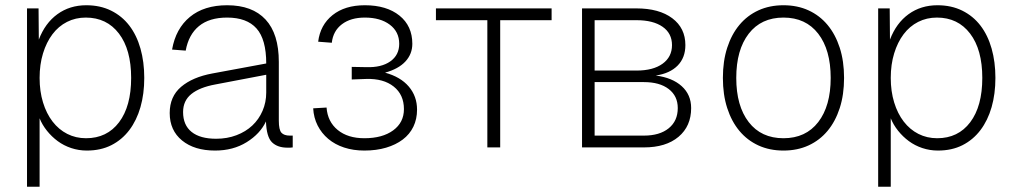

<svg xmlns="http://www.w3.org/2000/svg" viewBox="-20 -562 3864 732"><path d="M83 150V-530H127L128 -411Q152 -474 199 -508Q246 -542 309 -542Q362 -542 403.5 -521.5Q445 -501 473 -464.5Q501 -428 515.5 -377Q530 -326 530 -265Q530 -204 515.5 -153.5Q501 -103 473 -66Q445 -29 404.5 -8.5Q364 12 311 12Q280 12 251.5 2.5Q223 -7 200 -24Q177 -41 159 -63.5Q141 -86 131 -111V150ZM308 -35Q388 -35 434 -96Q480 -157 480 -265Q480 -373 433.5 -434Q387 -495 307 -495Q268 -495 235.5 -478.5Q203 -462 180 -431.5Q157 -401 144 -358.5Q131 -316 131 -265Q131 -214 144 -171.5Q157 -129 180.5 -98.5Q204 -68 236.5 -51.5Q269 -35 308 -35Z M800 12Q721 12 674 -26.5Q627 -65 627 -131Q627 -194 670.5 -231Q714 -268 790 -282L995 -320Q995 -412 958 -453.5Q921 -495 846 -495Q778 -495 738.5 -462.5Q699 -430 688 -369L636 -373Q650 -453 704 -497.5Q758 -542 846 -542Q942 -542 992.5 -487.5Q1043 -433 1043 -326V-102Q1043 -67 1053 -56Q1063 -45 1085 -45H1096V0Q1091 1 1086 1Q1081 1 1076 1Q1038 1 1017 -19.5Q996 -40 994 -99Q972 -52 920.5 -20Q869 12 800 12ZM804 -33Q846 -33 881.5 -46.5Q917 -60 942 -83.5Q967 -107 981 -139.5Q995 -172 995 -209V-277L801 -240Q741 -229 709.5 -203.5Q678 -178 678 -135Q678 -85 710.5 -59Q743 -33 804 -33Z M1369 12Q1327 12 1292 0.5Q1257 -11 1231.5 -32.5Q1206 -54 1191 -83.5Q1176 -113 1174 -149L1225 -152Q1229 -98 1267.5 -66.5Q1306 -35 1369 -35Q1438 -35 1479 -65Q1520 -95 1520 -146Q1520 -201 1481 -232Q1442 -263 1376 -261L1321 -259V-307L1376 -306Q1434 -304 1468 -328Q1502 -352 1502 -395Q1502 -441 1466 -468Q1430 -495 1371 -495Q1317 -495 1283.5 -469.5Q1250 -444 1245 -399L1193 -403Q1201 -467 1248 -504.5Q1295 -542 1371 -542Q1454 -542 1503 -502.5Q1552 -463 1552 -395Q1552 -356 1525.5 -327.5Q1499 -299 1448 -285Q1507 -269 1538.5 -232Q1570 -195 1570 -144Q1570 -108 1556 -79Q1542 -50 1515.5 -30Q1489 -10 1452 1Q1415 12 1369 12Z M1838 0V-485H1642V-530H2083V-485H1887V0Z M2199 0V-530H2406Q2493 -530 2543 -492.5Q2593 -455 2593 -390Q2593 -342 2563.5 -312Q2534 -282 2480 -274Q2543 -266 2579 -233.5Q2615 -201 2615 -150Q2615 -81 2567 -40.5Q2519 0 2435 0ZM2247 -45H2435Q2495 -45 2529.5 -73Q2564 -101 2564 -150Q2564 -196 2529.5 -222.5Q2495 -249 2435 -249H2247ZM2247 -293H2407Q2470 -293 2506 -319Q2542 -345 2542 -390Q2542 -435 2506 -460Q2470 -485 2407 -485H2247Z M2967 12Q2914 12 2871.5 -7.5Q2829 -27 2799 -63Q2769 -99 2752.5 -150Q2736 -201 2736 -265Q2736 -329 2752.5 -380Q2769 -431 2799 -467Q2829 -503 2871.5 -522.5Q2914 -542 2967 -542Q3020 -542 3062.5 -522.5Q3105 -503 3135 -467Q3165 -431 3181.5 -380Q3198 -329 3198 -265Q3198 -201 3181.5 -150Q3165 -99 3135 -63Q3105 -27 3062.5 -7.5Q3020 12 2967 12ZM2967 -35Q3052 -35 3099.5 -96.5Q3147 -158 3147 -265Q3147 -372 3099.5 -433.5Q3052 -495 2967 -495Q2882 -495 2834.5 -433.5Q2787 -372 2787 -265Q2787 -158 2834.5 -96.5Q2882 -35 2967 -35Z M3328 150V-530H3372L3373 -411Q3397 -474 3444 -508Q3491 -542 3554 -542Q3607 -542 3648.5 -521.5Q3690 -501 3718 -464.5Q3746 -428 3760.5 -377Q3775 -326 3775 -265Q3775 -204 3760.5 -153.5Q3746 -103 3718 -66Q3690 -29 3649.5 -8.5Q3609 12 3556 12Q3525 12 3496.5 2.5Q3468 -7 3445 -24Q3422 -41 3404 -63.5Q3386 -86 3376 -111V150ZM3553 -35Q3633 -35 3679 -96Q3725 -157 3725 -265Q3725 -373 3678.5 -434Q3632 -495 3552 -495Q3513 -495 3480.5 -478.5Q3448 -462 3425 -431.5Q3402 -401 3389 -358.5Q3376 -316 3376 -265Q3376 -214 3389 -171.5Q3402 -129 3425.5 -98.5Q3449 -68 3481.5 -51.5Q3514 -35 3553 -35Z"/></svg>

Font: Geist ExtLt
Style: Regular
Weight: 400
Designer: Basement.studio, Andrés Briganti, Mateo Zaragoza
Foundry: Basement.studio, Vercel, Andrés Briganti, Guido Ferreyra, Mateo Zaragoza
Version: Version 1.401